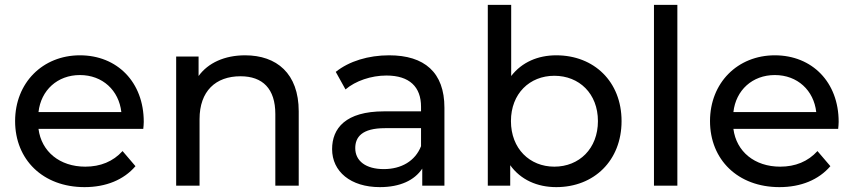

<svg xmlns="http://www.w3.org/2000/svg" viewBox="-20 -762 3504 788"><path d="M570 -262C570 -425 461 -535 308 -535C155 -535 42 -422 42 -265C42 -107 156 6 327 6C415 6 488 -24 536 -80L483 -142C444 -99 392 -78 330 -78C225 -78 150 -140 138 -233H568C569 -242 570 -254 570 -262ZM308 -454C401 -454 468 -391 478 -302H138C148 -392 216 -454 308 -454Z M986 -535C902 -535 834 -504 795 -450V-530H703V0H799V-273C799 -388 865 -449 967 -449C1058 -449 1110 -398 1110 -294V0H1206V-305C1206 -461 1115 -535 986 -535Z M1577 -535C1492 -535 1413 -511 1358 -467L1398 -395C1439 -430 1503 -452 1566 -452C1661 -452 1708 -405 1708 -324V-305H1556C1398 -305 1343 -235 1343 -150C1343 -58 1419 6 1539 6C1622 6 1681 -22 1713 -70V0H1804V-320C1804 -465 1722 -535 1577 -535ZM1555 -68C1482 -68 1438 -101 1438 -154C1438 -199 1465 -236 1560 -236H1708V-162C1684 -101 1627 -68 1555 -68Z M2263 -535C2188 -535 2122 -507 2078 -450V-742H1982V0H2074V-84C2117 -24 2185 6 2263 6C2418 6 2531 -103 2531 -265C2531 -427 2418 -535 2263 -535ZM2255 -78C2154 -78 2077 -152 2077 -265C2077 -378 2154 -451 2255 -451C2357 -451 2434 -378 2434 -265C2434 -152 2357 -78 2255 -78Z M2664 0H2760V-742H2664Z M3422 -262C3422 -425 3313 -535 3160 -535C3007 -535 2894 -422 2894 -265C2894 -107 3008 6 3179 6C3267 6 3340 -24 3388 -80L3335 -142C3296 -99 3244 -78 3182 -78C3077 -78 3002 -140 2990 -233H3420C3421 -242 3422 -254 3422 -262ZM3160 -454C3253 -454 3320 -391 3330 -302H2990C3000 -392 3068 -454 3160 -454Z"/></svg>

Font: AWKNG-Font Medium
Style: Regular
Weight: 500
Designer: Awakening Church
Foundry: Awakening Church
Version: Version 1.700;PS 001.700;hotconv 1.0.88;makeotf.lib2.5.64775